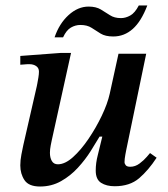

<svg xmlns="http://www.w3.org/2000/svg" viewBox="-20 -669 612 700"><path d="M126 11Q85 11 69.5 -12Q54 -35 54 -66Q54 -85 58 -105.5Q62 -126 65 -140L114 -354Q114 -354 116 -364Q118 -374 120 -386.5Q122 -399 122 -408Q122 -421 112 -428Q102 -435 87 -435Q76 -435 67.5 -434Q59 -433 54 -433V-465L201 -476H239L169 -159Q168 -155 165 -139.5Q162 -124 162 -112Q162 -94 169 -82Q176 -70 191 -70Q217 -70 246 -96Q275 -122 302.5 -162.5Q330 -203 351 -247Q372 -291 380 -327L412 -473H513L440 -121Q440 -121 437 -105Q434 -89 434 -78Q434 -72 438.5 -66.5Q443 -61 455 -61Q473 -61 489 -73Q505 -85 515.5 -97.5Q526 -110 527 -111L551 -94Q521 -48 487 -19Q453 10 398 10Q368 10 348.5 -2.5Q329 -15 329 -47Q329 -75 336.5 -103.5Q344 -132 353 -171H343Q330 -149 310.5 -118Q291 -87 264 -57.5Q237 -28 202.5 -8.5Q168 11 126 11ZM210 -533H179Q196 -583 230 -614Q264 -645 303 -645Q330 -645 347.5 -634.5Q365 -624 381 -613.5Q397 -603 421 -603Q438 -603 455 -612.5Q472 -622 486 -649H517Q495 -591 464 -563.5Q433 -536 393 -536Q364 -536 347 -546.5Q330 -557 314 -567.5Q298 -578 273 -578Q255 -578 238.5 -568.5Q222 -559 210 -533Z"/></svg>

Font: STIX Two Text Medium
Style: Italic
Weight: 500
Italic angle: -12°
Designer: Ross Mills, John Hudson & Paul Hanslow, Tiro Typeworks Ltd; with prior portions MicroPress Inc. and Coen Hoffman, Elsevi
Foundry: Tiro Typeworks Ltd
Version: Version 2.13 b171